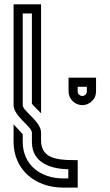

<svg xmlns="http://www.w3.org/2000/svg" viewBox="-20 -853 498 873"><path d="M125 -250V-208.3C125 -108.3 217 -85 290.6 -83.3V-41.7H267.7C163.5 -41.7 83.3 -104.1 83.3 -208.3V-242.7C78.7 -248.5 44.3 -284.9 41.7 -287.5V-208.3C41.7 -83.3 137.8 0 267.7 0H333.3V-125H313.5C225.7 -125 166.7 -139.4 166.7 -215.6V-250C166.7 -301.6 83.3 -347.2 83.3 -375V-791.7H125V-382.3C132.1 -370.4 160.4 -345.9 166.7 -337.5V-833.3H41.7V-375C41.7 -325.5 125 -276.6 125 -250ZM354.2 -375C370.8 -375 386.5 -381.2 397.9 -393.8C410.4 -404.2 416.7 -418.8 416.7 -437.5V-500H291.7V-437.5C291.7 -401.9 321.1 -375 354.2 -375ZM354.2 -416.7C343.8 -416.7 333.3 -425 333.3 -437.5V-458.3H375V-437.5C375 -427.1 366.6 -416.7 354.2 -416.7Z"/></svg>

Font: Sportrop
Style: Regular
Weight: 500
Version: Version 0.9